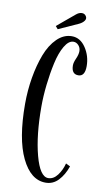

<svg xmlns="http://www.w3.org/2000/svg" viewBox="-94 -875 514 930"><g transform="rotate(10 163.5 -410.0)"><path d="M128.9 -732.4 117.2 -746.1 202.6 -817.4Q216.8 -829.6 231 -829.8Q245.1 -830.1 252.4 -817.9Q259.3 -806.6 250.7 -795.2Q242.2 -783.7 225.1 -775.9ZM199.7 9.8Q126.5 9.8 81.3 -84Q36.1 -177.7 36.1 -349.1Q36.1 -415.5 46.9 -478.8Q57.6 -542 77.6 -594.5Q97.7 -647 130.4 -679Q163.1 -710.9 203.1 -710.9Q244.6 -710.9 271.5 -670.4Q298.3 -629.9 298.3 -580.1Q298.3 -529.8 265.6 -529.8Q231.9 -529.8 231.9 -573.2Q231.9 -586.9 241.5 -608.2Q251 -629.4 251 -645.5Q251 -662.6 240.2 -674.3Q229.5 -686 215.3 -686Q191.4 -686 171.6 -652.3Q151.9 -618.7 140.4 -566.4Q128.9 -514.2 122.6 -457.8Q116.2 -401.4 116.2 -350.1Q116.2 -208.5 142.1 -111.3Q168 -14.2 208.5 -14.2Q234.4 -14.2 253.9 -40Q273.4 -65.9 281.7 -99.1L303.2 -88.4Q288.1 -44.9 262.2 -17.6Q236.3 9.8 199.7 9.8Z"/></g></svg>

Font: Imbue
Style: Regular
Weight: 400
Designer: Tyler Finck
Foundry: Etcetera Type Company
Version: Version 0.910